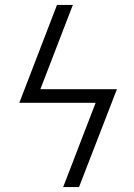

<svg xmlns="http://www.w3.org/2000/svg" viewBox="-20 -755 540 775"><path d="M299 0H235L366 -340H58L210 -735H274L143 -395H452Z"/></svg>

Font: Iosevka Curly Light Oblique
Style: Regular
Weight: 300
Italic angle: -9°
Monospace: yes
Designer: Belleve Invis
Foundry: Belleve Invis
Version: Version 11.1.0; ttfautohint (v1.8.3)